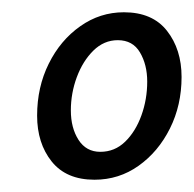

<svg xmlns="http://www.w3.org/2000/svg" viewBox="-20 -775 316 313"><path d="M134 -482Q88 -482 64.2 -511.8Q40.5 -541.5 40.5 -586.5Q40.5 -633 59.5 -671.2Q78.5 -709.5 110.8 -732.2Q143 -755 182 -755Q228.5 -755 252.2 -724.8Q276 -694.5 276 -649.5Q276 -603.5 257 -565.5Q238 -527.5 206 -504.8Q174 -482 134 -482ZM143.5 -527.5Q167 -527.5 184 -544Q201 -560.5 210.5 -586.8Q220 -613 220 -642Q220 -669.5 208.2 -689.5Q196.5 -709.5 172 -709.5Q149.5 -709.5 132.2 -692.5Q115 -675.5 105.2 -649.2Q95.5 -623 95.5 -595Q95.5 -566.5 108 -547Q120.5 -527.5 143.5 -527.5Z"/></svg>

Font: Cabin Condensed Medium
Style: Italic
Weight: 500
Width: 3
Italic angle: -10°
Designer: Pablo Impallari
Foundry: Pablo Impallari. http://www.impallari.com Igino Marini. http://www.ikern.com
Version: Version 3.001; ttfautohint (v1.8.3)